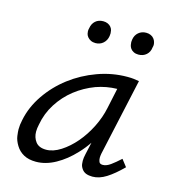

<svg xmlns="http://www.w3.org/2000/svg" viewBox="-100 -732 739 821"><g transform="rotate(15 269.5 -321.5)"><path d="M133 6Q101 6 79 -6Q57 -18 44 -39.5Q31 -61 28.5 -80Q26 -99 26 -109Q26 -129 31 -151Q43 -211 80 -265Q117 -319 169.5 -359Q222 -399 286.5 -422.5Q351 -446 418 -446Q436 -446 447.5 -444.5Q459 -443 470 -441L395 -100Q393 -89 393 -81Q393 -72 396.5 -63.5Q400 -55 413 -55Q429 -55 447 -68Q465 -81 488 -102L512 -71Q475 -34 444 -14.5Q413 5 383 5Q367 5 355 0.5Q343 -4 335.5 -15Q328 -26 327 -36Q326 -46 326 -50Q326 -63 330 -80L342 -134Q323 -106 301 -83Q263 -42 219.5 -18Q176 6 133 6ZM162 -55Q193 -55 226.5 -76.5Q260 -98 289 -132Q318 -166 339.5 -209Q361 -252 370 -296L389 -385Q341 -384 296 -368Q248 -350 208.5 -319Q169 -288 141.5 -245Q114 -202 105 -151Q101 -133 101 -119Q101 -93 115.5 -74Q130 -55 162 -55ZM248 -550Q236 -550 227 -554.5Q218 -559 212.5 -566Q207 -573 205.5 -580Q204 -587 204 -591Q204 -598 206 -605Q209 -625 222.5 -637Q236 -649 257 -649Q268 -649 277 -645Q286 -641 291.5 -634Q297 -627 298.5 -619.5Q300 -612 300 -607Q300 -601 299 -595Q296 -575 282 -562.5Q268 -550 248 -550ZM438 -550Q426 -550 417 -554.5Q408 -559 403 -566Q398 -573 396.5 -581Q395 -589 395 -594Q395 -600 396 -605Q399 -625 413 -637Q427 -649 447 -649Q458 -649 467 -645Q476 -641 481.5 -634Q487 -627 489 -619.5Q491 -612 491 -607Q491 -602 489 -595Q487 -575 473 -562.5Q459 -550 438 -550Z"/></g></svg>

Font: Isabella Sans
Style: Italic
Weight: 400
Italic angle: -12°
Designer: Christian Thalmann (Catharsis Fonts), Cristiano Sobral
Foundry: The Isabella Sans Project Authors
Version: Version 2.026; ttfautohint (v1.8.4.7-5d5b-dirty)